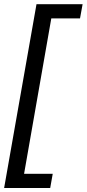

<svg xmlns="http://www.w3.org/2000/svg" viewBox="-62 -740 418 926"><path d="M-42.1 166.7H180.1L192.3 98.3H54.1L185.4 -651.3H323.9L336.4 -719.7H114Z"/></svg>

Font: Anybody Thin
Style: Italic
Weight: 100
Italic angle: -10°
Designer: Tyler Finck
Foundry: Etcetera Type Company
Version: Version 1.114;gftools[0.9.25]